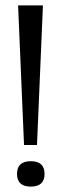

<svg xmlns="http://www.w3.org/2000/svg" viewBox="-20 -680 228 711"><path d="M69 -143 47 -660H139L117 -143ZM94 11Q43 11 43 -36Q43 -83 94 -83Q145 -83 145 -36Q145 11 94 11Z"/></svg>

Font: Bricolage Grotesque 48pt Light
Style: Regular
Weight: 300
Designer: Mathieu Triay
Foundry: Atelier Triay
Version: Version 1.000; ttfautohint (v1.8.4.7-5d5b);gftools[0.9.32]